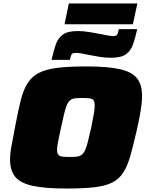

<svg xmlns="http://www.w3.org/2000/svg" viewBox="-20 -1079 847 1107"><path d="M363 8Q237 8 166.5 -8Q96 -24 67 -60.5Q38 -97 38 -160Q38 -198 48 -246.5Q58 -295 69 -358Q85 -443 100 -502.5Q115 -562 139.5 -600Q164 -638 205 -659Q246 -680 312 -688Q378 -696 478 -696Q602 -696 672 -680Q742 -664 770.5 -627Q799 -590 799 -527Q799 -489 791 -440.5Q783 -392 769 -330Q749 -242 732 -182Q715 -122 691 -84.5Q667 -47 628 -27Q589 -7 525 0.5Q461 8 363 8ZM381 -174Q406 -174 423 -176Q440 -178 451 -186.5Q462 -195 470.5 -213Q479 -231 487 -263Q495 -295 506 -344Q515 -388 520.5 -419.5Q526 -451 526 -470Q526 -492 519 -501Q512 -510 496.5 -512Q481 -514 455 -514Q429 -514 412.5 -512Q396 -510 385 -501.5Q374 -493 366 -475Q358 -457 350.5 -425.5Q343 -394 332 -344Q326 -314 320.5 -289.5Q315 -265 312 -247Q309 -229 309 -215Q309 -196 316.5 -187Q324 -178 340 -176Q356 -174 381 -174ZM277 -734Q289 -785 301.5 -822Q314 -859 342 -879.5Q370 -900 428 -900Q462 -900 496 -894Q530 -888 558 -883Q581 -879 599.5 -875Q618 -871 631 -871Q651 -871 656 -880Q661 -889 665 -911H771Q760 -860 747 -823Q734 -786 706 -766Q678 -746 620 -746Q586 -746 552.5 -751.5Q519 -757 490 -763Q468 -768 449 -771Q430 -774 417 -774Q398 -774 392.5 -765Q387 -756 383 -734ZM352 -939 377 -1059H772L746 -939Z"/></svg>

Font: Saira Expanded Black
Style: Italic
Weight: 900
Width: 7
Italic angle: -12°
Designer: Hector Gatti with collaboration of the Omnibus-Type team
Foundry: Omnibus-Type
Version: Version 1.101